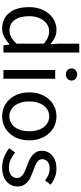

<svg xmlns="http://www.w3.org/2000/svg" viewBox="499 -1251 764 1802"><g transform="rotate(90 881.0 -350.0)"><path d="M248 12Q156 12 101.5 -54Q47 -120 47 -242Q47 -301 64.5 -348.5Q82 -396 111 -429Q140 -462 178 -480Q216 -498 258 -498Q300 -498 331 -483Q362 -468 394 -442L390 -525V-712H473V0H405L398 -57H395Q366 -29 328.5 -8.5Q291 12 248 12ZM266 -57Q300 -57 330 -73.5Q360 -90 390 -124V-378Q359 -406 330.5 -417.5Q302 -429 272 -429Q243 -429 217.5 -415.5Q192 -402 173 -377.5Q154 -353 143 -319Q132 -285 132 -243Q132 -155 167 -106Q202 -57 266 -57Z M637 0V-486H719V0ZM679 -586Q655 -586 638.5 -601Q622 -616 622 -639Q622 -663 638.5 -677.5Q655 -692 679 -692Q703 -692 719.5 -677.5Q736 -663 736 -639Q736 -616 719.5 -601Q703 -586 679 -586Z M1072 12Q1027 12 986.5 -5Q946 -22 915 -54.5Q884 -87 865.5 -134.5Q847 -182 847 -242Q847 -303 865.5 -350.5Q884 -398 915 -431Q946 -464 986.5 -481Q1027 -498 1072 -498Q1117 -498 1157.5 -481Q1198 -464 1229 -431Q1260 -398 1278.5 -350.5Q1297 -303 1297 -242Q1297 -182 1278.5 -134.5Q1260 -87 1229 -54.5Q1198 -22 1157.5 -5Q1117 12 1072 12ZM1072 -56Q1103 -56 1129 -69.5Q1155 -83 1173.5 -107.5Q1192 -132 1202 -166Q1212 -200 1212 -242Q1212 -284 1202 -318.5Q1192 -353 1173.5 -378Q1155 -403 1129 -416.5Q1103 -430 1072 -430Q1041 -430 1015 -416.5Q989 -403 970.5 -378Q952 -353 942 -318.5Q932 -284 932 -242Q932 -200 942 -166Q952 -132 970.5 -107.5Q989 -83 1015 -69.5Q1041 -56 1072 -56Z M1552 12Q1500 12 1453 -7Q1406 -26 1371 -55L1412 -110Q1444 -84 1477.5 -68Q1511 -52 1555 -52Q1603 -52 1627 -74Q1651 -96 1651 -128Q1651 -147 1641 -161Q1631 -175 1615.5 -185.5Q1600 -196 1580 -204Q1560 -212 1540 -220Q1514 -229 1488 -240.5Q1462 -252 1441.5 -268.5Q1421 -285 1408 -307Q1395 -329 1395 -360Q1395 -389 1406.5 -414.5Q1418 -440 1439.5 -458.5Q1461 -477 1492 -487.5Q1523 -498 1562 -498Q1608 -498 1646.5 -482Q1685 -466 1713 -443L1674 -391Q1649 -410 1622 -422Q1595 -434 1563 -434Q1517 -434 1495.5 -413Q1474 -392 1474 -364Q1474 -347 1483 -334.5Q1492 -322 1507 -312.5Q1522 -303 1541.5 -295.5Q1561 -288 1582 -280Q1608 -270 1634.5 -259Q1661 -248 1682 -231.5Q1703 -215 1716.5 -191Q1730 -167 1730 -133Q1730 -103 1718.5 -77Q1707 -51 1684.5 -31Q1662 -11 1628.5 0.5Q1595 12 1552 12Z"/></g></svg>

Font: CV Source Sans
Style: Regular
Weight: 400
Designer: Paul D. Hunt
Foundry: Adobe Systems Incorporated
Version: Version 3.001